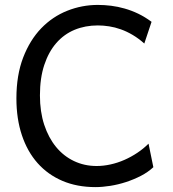

<svg xmlns="http://www.w3.org/2000/svg" viewBox="-20 -745 702 777"><path d="M600.6 -68.4Q579.1 -48.3 550.3 -33.4Q521.5 -18.6 490 -8.3Q458.5 2 426.3 7.1Q394 12.2 366.2 12.2Q292 12.2 232.9 -12.9Q173.8 -38.1 132.3 -84.7Q90.8 -131.3 68.6 -197.8Q46.4 -264.2 46.4 -346.7Q46.4 -440.9 73.7 -512Q101.1 -583 146.7 -630.4Q192.4 -677.7 252 -701.4Q311.5 -725.1 376 -725.1Q402.3 -725.1 429.7 -721.7Q457 -718.3 484.6 -710.4Q512.2 -702.6 539.6 -689.5Q566.9 -676.3 593.3 -656.7L564 -568.8Q541 -589.4 517.1 -603.5Q493.2 -617.7 469.2 -626.2Q445.3 -634.8 421.6 -638.4Q397.9 -642.1 376 -642.1Q324.7 -642.1 281.7 -624.3Q238.8 -606.4 207.8 -570.8Q176.8 -535.2 159.2 -482.2Q141.6 -429.2 141.6 -358.9Q141.6 -293 158.9 -240.2Q176.3 -187.5 206.8 -150.4Q237.3 -113.3 279.3 -93.3Q321.3 -73.2 371.1 -73.2Q398.9 -73.2 427.5 -79.6Q456.1 -85.9 483.4 -97.9Q510.7 -109.9 535.6 -126.5Q560.5 -143.1 581.1 -163.6Z"/></svg>

Font: Andika Phon
Style: Regular
Weight: 400
Designer: Victor Gaultney, Annie Olsen, Julie Remington, Don Collingsworth, Eric Hays, Becca Hirsbrunner
Foundry: SIL International
Version: Version 5.000